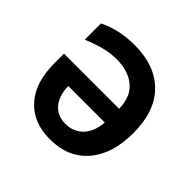

<svg xmlns="http://www.w3.org/2000/svg" viewBox="-145 -697 852 852"><g transform="rotate(45 281.5 -271.0)"><path d="M242 -552Q372 -552 443.5 -479.5Q515 -407 515 -271Q515 -140 450.5 -65Q386 10 272 10Q167 10 107.5 -56Q48 -122 48 -240V-303H394Q392 -379 347.5 -415Q303 -451 231 -451Q189 -451 149 -440Q109 -429 69 -412V-514Q146 -552 242 -552ZM163 -215Q164 -155 193 -121Q222 -87 272 -87Q322 -87 354.5 -120Q387 -153 392 -215Z"/></g></svg>

Font: Noto Sans Mono SemiCondensed SemiBold
Style: Regular
Weight: 600
Width: 4
Designer: Monotype Design Team
Foundry: Monotype Imaging Inc.
Version: Version 2.014; ttfautohint (v1.8.4.7-5d5b)